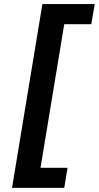

<svg xmlns="http://www.w3.org/2000/svg" viewBox="-20 -768 485 943"><path d="M295.5 154.8 311.8 56.1H179L295.5 -649.1H428.3L445.3 -747.9H188.2L39.1 154.8Z"/></svg>

Font: Riot Sans 2.0
Style: Bold Italic
Weight: 600
Italic angle: -9.39999°
Designer: Rasmus Andersson
Foundry: rsms
Version: Version 3.006;hotconv 1.0.109;makeotfexe 2.5.65596